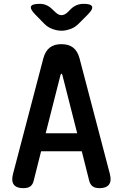

<svg xmlns="http://www.w3.org/2000/svg" viewBox="-20 -970 640 1000"><path d="M218 -276H382L305 -579Q303 -586 300 -586Q297 -586 295 -579ZM445 -27 406 -182H194L155 -27Q150 -8 137.5 1Q125 10 101 10Q66 10 52 -8.5Q38 -27 48 -65L206 -667Q216 -704 239 -722Q262 -740 300 -740Q338 -740 361 -722Q384 -704 394 -667L552 -65Q562 -27 547.5 -8.5Q533 10 499 10Q475 10 462.5 0.5Q450 -9 445 -27ZM187 -950Q206 -950 222 -943Q238 -936 252 -922L268 -907Q284 -891 300 -891Q316 -891 332 -906L350 -924Q364 -937 380 -943.5Q396 -950 416 -950Q454 -950 459.5 -936Q465 -922 438 -895L391 -848Q372 -828 347 -819Q322 -810 300 -810Q278 -810 253 -819Q228 -828 209 -848L163 -895Q136 -923 141.5 -936.5Q147 -950 187 -950Z"/></svg>

Font: Maple Mono SemiBold
Style: Regular
Weight: 600
Monospace: yes
Designer: subframe7536
Version: Version 7.000